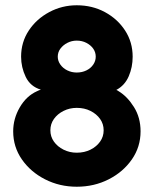

<svg xmlns="http://www.w3.org/2000/svg" viewBox="-20 -702 583 728"><path d="M271 6Q206 6 151 -22Q96 -50 63 -97.5Q30 -145 30 -204Q30 -252 55 -295Q80 -338 120 -356Q124 -358 127.5 -359.5Q131 -361 135 -362Q95 -374 77.5 -410.5Q60 -447 60 -487Q60 -542 89 -586Q118 -630 166.5 -656Q215 -682 271 -682Q330 -682 378 -656Q426 -630 454.5 -586Q483 -542 483 -487Q483 -447 468 -412.5Q453 -378 421 -361Q423 -360 425.5 -359Q428 -358 430 -356Q463 -336 488 -296Q513 -256 513 -204Q513 -145 480 -97.5Q447 -50 392 -22Q337 6 271 6ZM271 -427Q291 -427 307.5 -435Q324 -443 333.5 -457Q343 -471 343 -487Q343 -504 333.5 -517.5Q324 -531 307.5 -539.5Q291 -548 271 -548Q252 -548 235.5 -539.5Q219 -531 209 -517.5Q199 -504 199 -487Q199 -471 209 -457Q219 -443 235.5 -435Q252 -427 271 -427ZM271 -123Q300 -123 323 -134.5Q346 -146 359.5 -165Q373 -184 373 -208Q373 -232 359.5 -251Q346 -270 323 -281.5Q300 -293 271 -293Q244 -293 221 -281.5Q198 -270 184.5 -251Q171 -232 171 -208Q171 -184 184.5 -165Q198 -146 221 -134.5Q244 -123 271 -123Z"/></svg>

Font: Glory ExtraBold
Style: Regular
Weight: 800
Designer: Robert Leuschke
Foundry: Robert Leuschke
Version: Version 1.011